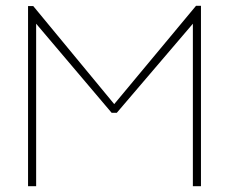

<svg xmlns="http://www.w3.org/2000/svg" viewBox="-20 -644 790 664"><path d="M77 0V-623H95L375 -284L658 -624H675V0H647V-562L384 -254H366L105 -562V0Z"/></svg>

Font: Inconsolata ExtraExpanded ExtraLight
Style: Regular
Weight: 200
Width: 8
Monospace: yes
Designer: Raph Levien, Cyreal, Brenton Simpson
Foundry: Raph Levien, Cyreal, Google
Version: Version 3.100; ttfautohint (v1.8.4.7-5d5b)